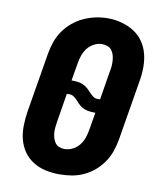

<svg xmlns="http://www.w3.org/2000/svg" viewBox="-84 -816 768 893"><g transform="rotate(10 300.0 -369.0)"><path d="M256 8Q223 8 191 1Q159 -6 132.5 -22.5Q106 -39 88 -64.5Q70 -90 62 -120.5Q54 -151 54.5 -184.5Q55 -218 60 -251L107 -534Q112 -563 121.5 -591Q131 -619 148 -644Q165 -669 189 -689Q213 -709 240.5 -721.5Q268 -734 296.5 -740Q325 -746 354 -746Q387 -746 418.5 -737.5Q450 -729 476.5 -712.5Q503 -696 521 -670.5Q539 -645 547 -614.5Q555 -584 555 -550.5Q555 -517 549 -484L502 -201Q497 -172 487.5 -144Q478 -116 461 -91Q444 -66 420.5 -46Q397 -26 369.5 -13.5Q342 -1 313 3.5Q284 8 256 8ZM371 -368Q374 -368 377 -368Q380 -368 383 -369L405 -504Q408 -517 409 -530.5Q410 -544 409 -557Q408 -570 404.5 -582Q401 -594 393.5 -604Q386 -614 373.5 -618.5Q361 -623 348 -623Q329 -623 310.5 -613.5Q292 -604 279.5 -588Q267 -572 260.5 -553Q254 -534 251 -515L237 -432Q237 -432 237.5 -432Q238 -432 238 -432Q251 -432 264.5 -430.5Q278 -429 290 -424Q302 -419 311.5 -411Q321 -403 329.5 -393.5Q338 -384 348 -376Q358 -368 371 -368ZM259 -112Q278 -112 297 -121Q316 -130 329 -146.5Q342 -163 348.5 -182Q355 -201 358 -220L372 -303Q372 -303 371.5 -303Q371 -303 371 -303Q358 -303 344.5 -304.5Q331 -306 319 -311Q307 -316 297.5 -324Q288 -332 280 -341.5Q272 -351 261.5 -359Q251 -367 238 -367Q235 -367 232 -367Q229 -367 226 -366L204 -231Q202 -218 200.5 -205Q199 -192 200 -179Q201 -166 204.5 -154Q208 -142 215 -132Q222 -122 234 -117Q246 -112 259 -112Z"/></g></svg>

Font: Iosevka Etoile Heavy Oblique
Style: Regular
Weight: 900
Italic angle: -9°
Designer: Belleve Invis
Foundry: Belleve Invis
Version: Version 15.5.2; ttfautohint (v1.8.4)